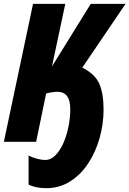

<svg xmlns="http://www.w3.org/2000/svg" viewBox="-25 -734 670 994"><path d="M213.9 240.2Q191.4 240.2 168.5 236.3Q145.5 232.4 123 222.2V70.8Q143.1 82 167.2 88.1Q191.4 94.2 208 94.2Q238.3 94.2 262.2 69.8Q286.1 45.4 303.5 5.9Q320.8 -33.7 329.8 -79.8Q338.9 -126 338.9 -168.9Q338.9 -258.8 272 -258.8Q262.2 -258.8 245.6 -256.6Q229 -254.4 213.9 -250L162.1 0H-4.9L146 -713.9H313L244.1 -390.1L444.8 -713.9H625L400.9 -383.8Q466.8 -351.1 489 -300.5Q511.2 -250 511.2 -167Q511.2 -91.8 490.7 -19.3Q470.2 53.2 431.6 111.8Q393.1 170.4 337.9 205.3Q282.7 240.2 213.9 240.2Z"/></svg>

Font: Open Sans Condensed ExtraBold
Style: Italic
Weight: 800
Width: 3
Italic angle: -12°
Designer: Monotype Design Team
Foundry: Monotype Imaging Inc.
Version: Version 3.003; ttfautohint (v1.8.4)